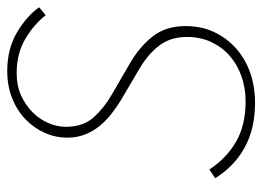

<svg xmlns="http://www.w3.org/2000/svg" viewBox="-117 -595 724 530"><g transform="rotate(-90 245.0 -330.0)"><path d="M226 12Q155 12 103 -16.5Q51 -45 18 -98L42 -114Q74 -66 119.5 -40Q165 -14 230 -14Q267 -14 299.5 -25.5Q332 -37 356 -58Q380 -79 394 -109Q408 -139 408 -176Q408 -221 384.5 -252Q361 -283 322 -306L234 -358Q214 -370 195 -385Q176 -400 161.5 -418Q147 -436 138.5 -458Q130 -480 130 -506Q130 -539 143.5 -569Q157 -599 181 -622Q205 -645 239 -658.5Q273 -672 314 -672Q374 -672 419 -646Q464 -620 490 -584L468 -566Q442 -599 402 -622.5Q362 -646 308 -646Q274 -646 247 -634Q220 -622 200.5 -602.5Q181 -583 170.5 -559Q160 -535 160 -510Q160 -462 186.5 -433Q213 -404 248 -384L334 -334Q381 -307 409.5 -270.5Q438 -234 438 -180Q438 -136 421.5 -101Q405 -66 376.5 -40.5Q348 -15 309.5 -1.5Q271 12 226 12Z"/></g></svg>

Font: TypoPRO Source Sans Pro
Style: Italic
Weight: 200
Italic angle: -11°
Designer: Paul D. Hunt
Foundry: Adobe Systems Incorporated
Version: Version 1.075;PS 2.000;hotconv 1.0.86;makeotf.lib2.5.63406